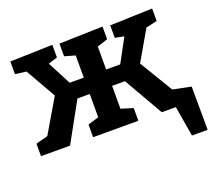

<svg xmlns="http://www.w3.org/2000/svg" viewBox="-120 -695 1136 1025"><g transform="rotate(-20 448.0 -183.0)"><path d="M893 -74 894 172H805L776 0H696L568 -223H495V-93L563 -72V0H306V-72L368 -91V-223H298L175 0H10V-71L78 -89L190 -279L92 -451L29 -459V-531L270 -538V-466L218 -450L288 -316H368V-442L308 -459V-531L555 -538V-466L495 -446V-316H575L647 -449L596 -459V-530L837 -538V-467L774 -453L676 -284L790 -95Z"/></g></svg>

Font: Bitter Pro
Style: Bold
Weight: 700
Designer: Sol Matas, and Bitter project Authors
Foundry: Sol Matas
Version: Version 1.010